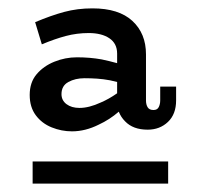

<svg xmlns="http://www.w3.org/2000/svg" viewBox="-20 -718 473 459"><path d="M333 -408Q298 -408 279 -428Q269 -438 264 -451Q242 -432 216 -420Q184 -404 152 -404Q127 -404 103.5 -413.5Q80 -423 65.5 -442.5Q51 -462 51 -491Q51 -521 67.5 -540.5Q84 -560 110 -570.5Q136 -581 164 -581Q195 -581 223 -576Q242 -572 260 -567V-590Q260 -614 241.5 -626.5Q223 -639 192 -639Q164 -639 137.5 -632Q111 -625 80 -612L64 -665Q102 -681 133.5 -689.5Q165 -698 201 -698Q264 -698 296.5 -668Q329 -638 329 -588V-478Q329 -468 333 -461.5Q337 -455 347 -455Q356 -455 359.5 -462Q363 -469 363 -478V-511H401V-478Q401 -445 381.5 -426.5Q362 -408 333 -408ZM58 -332H382V-279H58ZM260 -522Q251 -524 243 -526Q227 -529 212 -530Q197 -531 182 -531Q160 -531 143.5 -522Q127 -513 127 -493Q127 -478 139 -469Q151 -460 170 -460Q193 -460 221 -473Q240 -481 260 -495Z"/></svg>

Font: BioRhyme ExtraBold SemiBold
Style: Regular
Weight: 600
Version: Version 1.600;gftools[0.9.33]